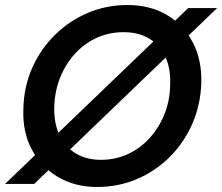

<svg xmlns="http://www.w3.org/2000/svg" viewBox="-35 -732 884 764"><path d="M-15 0 714 -700H829L101 0ZM351 12Q262 12 194.5 -28.5Q127 -69 90.5 -139Q54 -209 58 -300Q60 -387 93 -461.5Q126 -536 183 -592.5Q240 -649 314 -680.5Q388 -712 472 -712Q563 -712 630 -672Q697 -632 733 -561.5Q769 -491 766 -401Q763 -314 730 -239Q697 -164 640.5 -107.5Q584 -51 510 -19.5Q436 12 351 12ZM367 -96Q423 -96 472 -118Q521 -140 558.5 -180.5Q596 -221 618.5 -275.5Q641 -330 642 -393Q645 -458 623.5 -505Q602 -552 559.5 -578Q517 -604 457 -604Q400 -604 351 -582Q302 -560 264.5 -519.5Q227 -479 205 -425Q183 -371 181 -308Q179 -243 201 -195.5Q223 -148 265.5 -122Q308 -96 367 -96Z"/></svg>

Font: DM Sans 17pt SemiBold
Style: Italic
Weight: 600
Italic angle: -10°
Version: Version 4.004;gftools[0.9.30]